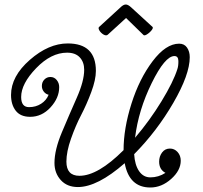

<svg xmlns="http://www.w3.org/2000/svg" viewBox="-20 -824 900 853"><path d="M768 -517Q773 -532 772.5 -553.5Q772 -575 755 -575Q713 -575 654 -455Q595 -335 580 -212Q645 -288 697.5 -374Q750 -460 768 -517ZM166 -442Q166 -459 177 -470.5Q188 -482 204 -482Q221 -482 232 -468.5Q243 -455 243 -437Q243 -389 204.5 -347Q166 -305 114 -305Q71 -305 50 -332Q29 -359 29 -402Q29 -485 112.5 -558Q196 -631 281 -631Q406 -631 406 -509Q406 -470 385.5 -415Q365 -360 340.5 -313Q316 -266 295.5 -208Q275 -150 275 -106Q275 -43 333 -43Q415 -43 529 -157Q529 -253 564 -363.5Q599 -474 658 -552Q717 -630 776 -630Q799 -630 811 -612.5Q823 -595 823 -570Q823 -493 750 -367Q677 -241 576 -139Q579 -91 598 -63.5Q617 -36 648 -36Q684 -36 715 -56Q687 -71 687 -106Q687 -129 700 -146.5Q713 -164 735 -164Q755 -164 769 -148.5Q783 -133 783 -110Q783 -67 740.5 -29Q698 9 648 9Q554 9 534 -99Q413 7 326 7Q278 7 250 -24Q222 -55 222 -100Q222 -158 255 -236.5Q288 -315 321 -389.5Q354 -464 354 -514Q354 -548 334.5 -569Q315 -590 278 -590Q207 -590 140.5 -521Q74 -452 74 -393Q74 -348 109 -348Q139 -348 162.5 -363Q186 -378 196 -403Q183 -406 174.5 -417Q166 -428 166 -442ZM515 -791Q528 -804 539 -804Q549 -804 563 -791L658 -704Q659 -703 659 -701Q659 -697 655 -691.5Q651 -686 645 -680.5Q639 -675 632.5 -671Q626 -667 622 -667Q618 -667 617 -669L540 -744L459 -670Q456 -667 451 -667Q446 -667 440 -670.5Q434 -674 429 -679Q424 -684 421 -689.5Q418 -695 418 -699Q418 -702 420 -704Z"/></svg>

Font: Bonbon
Style: Regular
Weight: 400
Designer: Ksenia Erulevich
Foundry: Cyreal (www.cyreal.org)
Version: Version 1.000